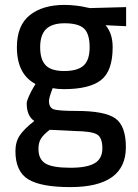

<svg xmlns="http://www.w3.org/2000/svg" viewBox="-20 -530 564 784"><path d="M267 234Q147 234 95 202Q43 170 43 87Q43 49 61 22.5Q79 -4 120 -36Q89 -57 89 -108Q89 -117 98 -137Q107 -157 116 -172L125 -187Q49 -227 49 -337Q49 -426 101.5 -468Q154 -510 244 -510Q265 -510 291 -507Q317 -504 332 -500L347 -497L495 -501V-423L411 -427Q440 -394 440 -337Q440 -240 392.5 -203Q345 -166 241 -166Q215 -166 195 -170Q180 -131 180 -118Q180 -91 198.5 -84Q217 -77 293 -77Q408 -77 451 -46.5Q494 -16 494 71Q494 234 267 234ZM285 5 183 0Q157 20 147 36.5Q137 53 137 78Q137 120 165.5 137.5Q194 155 268 155Q335 155 366.5 136.5Q398 118 398 76Q398 31 375.5 18.5Q353 6 285 5ZM242 -240Q297 -240 321.5 -262.5Q346 -285 346 -337Q346 -392 323 -413.5Q300 -435 244 -435Q193 -435 168.5 -411.5Q144 -388 144 -337Q144 -287 166.5 -263.5Q189 -240 242 -240Z"/></svg>

Font: TypoPRO Titillium Text
Style: 600 wt
Weight: 600
Designer: Accademia di Belle Arti di Urbino and others
Foundry: Accademia di Belle Arti di Urbino and others.
Version: Version 25.000